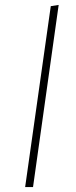

<svg xmlns="http://www.w3.org/2000/svg" viewBox="-20 -759 310 779"><path d="M114 0H82L186 -734L218 -739Z"/></svg>

Font: FiraGO UltraLight
Style: Italic
Weight: 200
Italic angle: -8°
Designer: bBox Type GmbH
Foundry: bBox Type GmbH
Version: Version 1.001